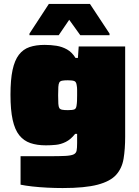

<svg xmlns="http://www.w3.org/2000/svg" viewBox="-20 -745 702 971"><path d="M297 206Q259 206 219 204Q179 202 143.5 198Q108 194 84 189V45Q108 45 132 45Q156 45 180 45Q204 45 228 45Q281 45 310 43.5Q339 42 352 36Q365 30 367.5 16.5Q370 3 370 -22V-68H360Q338 -40 313 -27.5Q288 -15 262.5 -12.5Q237 -10 212 -10Q167 -10 133.5 -21.5Q100 -33 77.5 -61Q55 -89 44 -139Q33 -189 33 -266Q33 -342 43.5 -391Q54 -440 75.5 -468Q97 -496 129.5 -507Q162 -518 206 -518Q237 -518 265.5 -513.5Q294 -509 319 -495Q344 -481 362 -452H374L378 -510H613V-54Q613 9 605 57.5Q597 106 567.5 139Q538 172 474 189Q410 206 297 206ZM323 -188Q346 -188 355.5 -191.5Q365 -195 367 -210Q369 -222 369.5 -234.5Q370 -247 370 -263Q370 -279 370 -291Q370 -303 368 -313Q366 -331 356 -335Q346 -339 323 -339Q305 -339 294.5 -337Q284 -335 280 -328Q276 -321 275 -305.5Q274 -290 274 -263Q274 -236 275 -220.5Q276 -205 280 -198.5Q284 -192 294.5 -190Q305 -188 323 -188ZM129 -567V-575L227 -725H435L534 -575V-567H386L330 -645L277 -567Z"/></svg>

Font: Saira Expanded Black
Style: Regular
Weight: 900
Width: 7
Designer: Hector Gatti with collaboration of the Omnibus-Type team
Foundry: Omnibus-Type
Version: Version 1.101